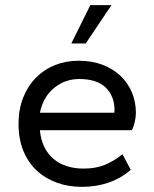

<svg xmlns="http://www.w3.org/2000/svg" viewBox="-20 -716 600 746"><path d="M298 10Q245 10 200 -6.5Q155 -23 122 -54Q89 -85 70.5 -130.5Q52 -176 52 -235Q52 -291 70 -336.5Q88 -382 119.5 -414Q151 -446 193.5 -463Q236 -480 285 -480Q337 -480 378 -464.5Q419 -449 448 -421.5Q477 -394 492.5 -357Q508 -320 508 -277Q508 -261 503.5 -241.5Q499 -222 492 -210H135Q142 -138 187 -99.5Q232 -61 305 -61Q352 -61 387.5 -75.5Q423 -90 456 -117L488 -56Q411 10 298 10ZM288 -409Q233 -409 190.5 -374.5Q148 -340 135 -278H424Q425 -281 425 -288Q425 -342 391 -375.5Q357 -409 288 -409ZM257 -547 331 -696H413L313 -547Z"/></svg>

Font: Gantari
Style: Regular
Weight: 400
Designer: Anugrah Pasau
Foundry: Lafontype
Version: Version 1.000; ttfautohint (v1.8.4)